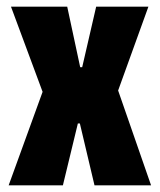

<svg xmlns="http://www.w3.org/2000/svg" viewBox="-20 -557 480 577"><path d="M6 0 108 -281 13 -537H182L221 -355H227L269 -537H426L335 -285L434 0H264L220 -186H214L169 0Z"/></svg>

Font: Mona Sans Condensed ExtraBold
Style: Regular
Weight: 800
Width: 3
Designer: Deni Anggara
Foundry: GitHub
Version: Version 1.001;gftools[0.9.33]